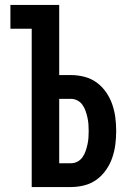

<svg xmlns="http://www.w3.org/2000/svg" viewBox="-20 -755 540 775"><path d="M108 0V-639H22V-735H219V-452H266Q294 -452 321 -445Q348 -438 370 -422Q392 -406 408 -383Q424 -360 433 -334Q442 -308 445.5 -281Q449 -254 449 -226Q449 -199 445.5 -171.5Q442 -144 433 -118Q424 -92 408 -69Q392 -46 370 -30Q348 -14 321 -7Q294 0 266 0ZM219 -96H266Q280 -96 292.5 -102.5Q305 -109 313 -120.5Q321 -132 325.5 -145Q330 -158 333 -171.5Q336 -185 337 -198.5Q338 -212 338 -226Q338 -240 337 -253.5Q336 -267 333 -280.5Q330 -294 325.5 -307Q321 -320 313 -331.5Q305 -343 292.5 -349.5Q280 -356 266 -356H219Z"/></svg>

Font: Iosevka Curly
Style: Bold
Weight: 700
Monospace: yes
Designer: Belleve Invis
Foundry: Belleve Invis
Version: Version 22.1.2; ttfautohint (v1.8.4)